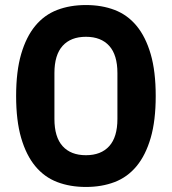

<svg xmlns="http://www.w3.org/2000/svg" viewBox="-20 -730 682 762"><path d="M321 12Q258 12 207 -7.5Q156 -27 120 -70.5Q84 -114 64 -182.5Q44 -251 44 -349Q44 -447 64 -515.5Q84 -584 120 -627.5Q156 -671 207 -690.5Q258 -710 321 -710Q384 -710 435 -690.5Q486 -671 522 -627.5Q558 -584 578 -515.5Q598 -447 598 -349Q598 -251 578 -182.5Q558 -114 522 -70.5Q486 -27 435 -7.5Q384 12 321 12ZM321 -114Q381 -114 413.5 -150Q446 -186 446 -258V-440Q446 -512 413.5 -548Q381 -584 321 -584Q261 -584 228.5 -548Q196 -512 196 -440V-258Q196 -186 228.5 -150Q261 -114 321 -114Z"/></svg>

Font: IBM Plex Sans Cond
Style: Bold
Weight: 700
Width: 3
Designer: Mike Abbink, Paul van der Laan, Pieter van Rosmalen
Foundry: Bold Monday
Version: Version 1.3